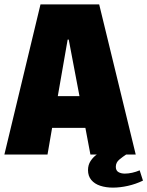

<svg xmlns="http://www.w3.org/2000/svg" viewBox="-20 -706 673 877"><path d="M0 0 165 -686H433L600 0H393L370 -122H218L197 0ZM343 -267 294 -525H289L244 -267ZM496 151Q464 151 438 142.5Q412 134 397 116Q382 98 382 71Q382 47 394 29Q406 11 422 0H556Q542 9 525.5 22.5Q509 36 509 56Q509 73 521 80Q533 87 550 87Q566 87 584 83Q602 79 618 72L633 119Q600 135 564 143Q528 151 496 151Z"/></svg>

Font: Chivo Mono Medium Black
Style: Regular
Weight: 900
Monospace: yes
Version: Version 1.008